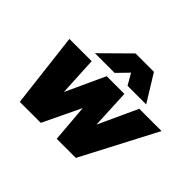

<svg xmlns="http://www.w3.org/2000/svg" viewBox="-150 -929 1158 1158"><g transform="rotate(45 429.0 -350.0)"><path d="M416 -700H573L679 -528H520L479 -599L410 -528H242ZM72 -480H262L275 -230L390 -480H541L553 -230L668 -480H858L607 0H444L424 -242L308 0H129Z"/></g></svg>

Font: Readiness ExtraBold
Style: Italic
Weight: 800
Italic angle: -12°
Designer: Katatrad Team
Foundry: CadsonDemak
Version: Version 1.00;January 16, 2020;FontCreator 12.0.0.2550 64-bit